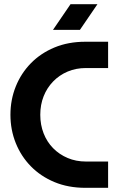

<svg xmlns="http://www.w3.org/2000/svg" viewBox="-20 -900 578 920"><path d="M389 0Q307 0 241 -27.5Q175 -55 128 -103Q81 -151 55.5 -214.5Q30 -278 30 -350Q30 -422 55.5 -485.5Q81 -549 128 -597Q175 -645 241 -672.5Q307 -700 389 -700H498V-574H392Q344 -574 304 -557Q264 -540 234.5 -509.5Q205 -479 189 -438.5Q173 -398 173 -350Q173 -302 189 -261Q205 -220 234.5 -190Q264 -160 304 -143Q344 -126 392 -126H498V0ZM234 -757 318 -880H447L363 -757Z"/></svg>

Font: MuseoModerno Thin SemiBold
Style: Regular
Weight: 600
Version: Version 1.003